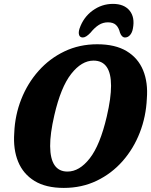

<svg xmlns="http://www.w3.org/2000/svg" viewBox="-20 -932 758 963"><path d="M467.5 -710Q558 -710 615.2 -675.5Q672.5 -641 697.8 -579.5Q723 -518 716.5 -437Q712.5 -347.5 681.2 -267Q650 -186.5 595 -124Q540 -61.5 465.2 -25.5Q390.5 10.5 300 10.5Q210.5 10.5 153.5 -24.2Q96.5 -59 71 -121Q45.5 -183 51.5 -265.5Q55 -354 86.5 -434Q118 -514 173.2 -576.2Q228.5 -638.5 303.2 -674.2Q378 -710 467.5 -710ZM318.5 -71.5Q378.5 -71.5 430.2 -137.8Q482 -204 515.5 -347.5Q526.5 -395 531.8 -433.2Q537 -471.5 537 -501.5Q537 -628 449 -628Q389.5 -628 337.2 -561.5Q285 -495 252.5 -354Q231 -261 231.5 -199Q232.5 -71.5 318.5 -71.5ZM521.5 -820Q496.5 -820 475.8 -807Q455 -794 433.5 -767.5Q411 -744 395.5 -744Q381 -744 376.8 -756.5Q372.5 -769 379 -789Q398.5 -845.5 444.5 -879Q490.5 -912.5 546.5 -912.5Q602.5 -912.5 630 -878.8Q657.5 -845 646.5 -788.5Q643 -768.5 632.2 -756.2Q621.5 -744 607 -744Q591 -744 582 -767.5Q575.5 -794 561.5 -807Q547.5 -820 521.5 -820Z"/></svg>

Font: Fraunces 144pt S100
Style: Bold Italic
Weight: 700
Italic angle: -16°
Version: Version 1.000; ttfautohint (v1.8.3)